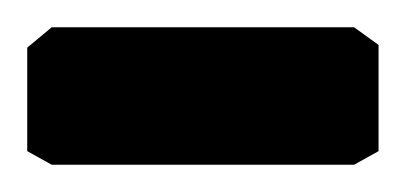

<svg xmlns="http://www.w3.org/2000/svg" viewBox="-38 -121 298 141"><path d="M0 0 -18 -10V-86L0 -101H222L240 -88V-10L222 0Z"/></svg>

Font: Playpen Sans Arabic
Style: Regular
Weight: 400
Designer: Azza Alameddine, Laura Meseguer, Veronika Burian, José Scaglione
Foundry: TypeTogether
Version: Version 2.000